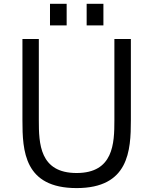

<svg xmlns="http://www.w3.org/2000/svg" viewBox="-20 -960 790 990"><path d="M95.7 -339.8C95.7 -182.1 104.5 9.8 375 9.8C643.6 9.8 654.8 -182.1 654.8 -339.8V-758.8H569.8V-339.8C569.8 -220.2 564.9 -67.9 375 -67.9C184.1 -67.9 180.2 -220.2 180.2 -339.8V-758.8H95.7ZM426.8 -829.1H513.2V-940.4H426.8ZM237.8 -829.1H323.7V-940.4H237.8Z"/></svg>

Font: Duru Sans
Style: Regular
Weight: 400
Designer: Onur Yazıcıgil
Foundry: Onur Yazıcıgil
Version: Version 1.002